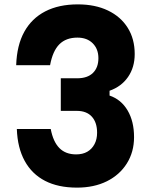

<svg xmlns="http://www.w3.org/2000/svg" viewBox="-20 -839 690 878"><path d="M593 -212Q593 -144 560 -91.5Q527 -39 468.5 -10Q410 19 332 19Q246 19 186 -12Q126 -43 93 -103Q60 -163 57 -249H212Q223 -191 251.5 -162Q280 -133 328 -133Q358 -133 379 -145Q400 -157 412 -179.5Q424 -202 424 -232Q424 -279 400 -305.5Q376 -332 331 -332H258V-481H333Q380 -481 405 -505.5Q430 -530 430 -573Q430 -615 404 -641Q378 -667 334 -667Q282 -667 251.5 -636.5Q221 -606 209 -541H54Q57 -632 91 -693.5Q125 -755 187 -787Q249 -819 336 -819Q415 -819 473.5 -791Q532 -763 564 -712Q596 -661 596 -592Q596 -531 565.5 -487Q535 -443 481 -424V-402Q534 -384 563.5 -334Q593 -284 593 -212Z"/></svg>

Font: Martian Mono SemiCondensed
Style: Bold
Weight: 700
Width: 4
Designer: Roman Shamin
Foundry: Evil Martians
Version: Version 1.000